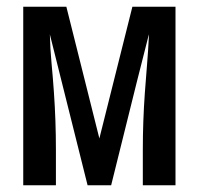

<svg xmlns="http://www.w3.org/2000/svg" viewBox="-20 -550 590 570"><path d="M310 0H240L128 -448Q129 -405 133 -362.5Q137 -320 140 -277Q143 -234 144.5 -191.5Q146 -149 146 -106V0H49V-530H177L275 -139L373 -530H501V0H404V-106Q404 -148 405.5 -190Q407 -232 410 -274Q413 -316 416.5 -358Q420 -400 422 -442V-448L386 -306Z"/></svg>

Font: Lode Dark Term
Style: Bold
Weight: 700
Monospace: yes
Designer: Belleve Invis
Foundry: Belleve Invis
Version: Version 29.2.0